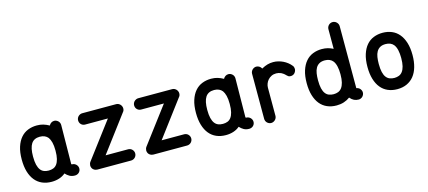

<svg xmlns="http://www.w3.org/2000/svg" viewBox="-55 -1189 3719 1668"><g transform="rotate(-15 1805.0 -354.5)"><path d="M250.5 -506.8Q282.2 -506.8 308.3 -499Q334.5 -491.2 360.4 -476.6Q367.2 -490.2 379.6 -498.3Q392.1 -506.3 406.7 -506.3Q417 -506.3 426 -502.2Q435.1 -498 442.1 -491.2Q449.2 -484.4 453.1 -475.1Q457 -465.8 457 -455.6L453.1 -107.9Q453.1 -103 456.1 -102.1Q459 -101.1 460 -101.1H460.4Q471.2 -101.1 480.2 -96.9Q489.3 -92.8 496.3 -85.7Q503.4 -78.6 507.3 -69.6Q511.2 -60.5 511.2 -50.3Q511.2 -39.6 507.1 -30.3Q502.9 -21 495.8 -14.4Q488.8 -7.8 479.5 -4.2Q470.2 -0.5 460 -0.5H459Q432.1 -0.5 411.9 -11.7Q391.6 -22.9 375 -41.5Q350.6 -20.5 318.8 -10.3Q287.1 0 250.5 0Q203.6 0 166 -16.4Q128.4 -32.7 102.3 -64.7Q76.2 -96.7 62 -144Q47.9 -191.4 47.9 -253.4Q47.9 -319.3 63.2 -366.9Q78.6 -414.6 105.5 -445.8Q132.3 -477.1 169.7 -491.9Q207 -506.8 250.5 -506.8ZM323.7 -374Q311.5 -389.2 293.2 -397.2Q274.9 -405.3 250.5 -405.3Q197.8 -405.3 173.6 -368.4Q149.4 -331.5 149.4 -253.4Q149.4 -208.5 156.7 -179.2Q164.1 -149.9 177.2 -132.6Q190.4 -115.2 209.2 -108.2Q228 -101.1 250.5 -101.1Q272.9 -101.1 291.7 -108.2Q310.5 -115.2 323.7 -132.8Q336.9 -150.4 344.2 -179.4Q351.6 -208.5 351.6 -253.4Q351.6 -298.8 344 -327.6Q336.4 -356.4 323.7 -374Z M659.2 -405.3Q637.7 -405.3 623.3 -419.7Q608.9 -434.1 608.9 -456.1Q608.9 -465.8 612.8 -475.1Q616.7 -484.4 623.5 -491.2Q630.4 -498 639.6 -502.4Q648.9 -506.8 659.2 -506.8H964.4Q975.1 -506.8 984.1 -502.7Q993.2 -498.5 1000 -491.7Q1006.8 -484.9 1011 -475.3Q1015.1 -465.8 1015.1 -456.1Q1015.1 -444.8 1011.7 -436.8Q1008.3 -428.7 1002 -421.9L761.2 -101.1H963.4Q973.1 -101.1 982.2 -97.7Q991.2 -94.2 998.3 -87.4Q1005.4 -80.6 1009.8 -71.3Q1014.2 -62 1014.2 -50.8Q1014.2 -39.6 1009.8 -30Q1005.4 -20.5 998.3 -13.9Q991.2 -7.3 982.2 -3.7Q973.1 0 963.4 0H659.2V-0.5Q647 -0.5 637.5 -5.1Q627.9 -9.8 621.6 -16.6Q615.2 -23.4 612.1 -32.5Q608.9 -41.5 608.9 -49.8Q609.4 -58.1 611.6 -65.9Q613.8 -73.7 619.1 -81.1L863.3 -405.3H761.7Z M1163.1 -405.3Q1141.6 -405.3 1127.2 -419.7Q1112.8 -434.1 1112.8 -456.1Q1112.8 -465.8 1116.7 -475.1Q1120.6 -484.4 1127.4 -491.2Q1134.3 -498 1143.6 -502.4Q1152.8 -506.8 1163.1 -506.8H1468.3Q1479 -506.8 1488 -502.7Q1497.1 -498.5 1503.9 -491.7Q1510.7 -484.9 1514.9 -475.3Q1519 -465.8 1519 -456.1Q1519 -444.8 1515.6 -436.8Q1512.2 -428.7 1505.9 -421.9L1265.1 -101.1H1467.3Q1477.1 -101.1 1486.1 -97.7Q1495.1 -94.2 1502.2 -87.4Q1509.3 -80.6 1513.7 -71.3Q1518.1 -62 1518.1 -50.8Q1518.1 -39.6 1513.7 -30Q1509.3 -20.5 1502.2 -13.9Q1495.1 -7.3 1486.1 -3.7Q1477.1 0 1467.3 0H1163.1V-0.5Q1150.9 -0.5 1141.4 -5.1Q1131.8 -9.8 1125.5 -16.6Q1119.1 -23.4 1116 -32.5Q1112.8 -41.5 1112.8 -49.8Q1113.3 -58.1 1115.5 -65.9Q1117.7 -73.7 1123 -81.1L1367.2 -405.3H1265.6Z M1817.4 -506.8Q1849.1 -506.8 1875.2 -499Q1901.4 -491.2 1927.2 -476.6Q1934.1 -490.2 1946.5 -498.3Q1959 -506.3 1973.6 -506.3Q1983.9 -506.3 1992.9 -502.2Q2002 -498 2009 -491.2Q2016.1 -484.4 2020 -475.1Q2023.9 -465.8 2023.9 -455.6L2020 -107.9Q2020 -103 2022.9 -102.1Q2025.9 -101.1 2026.9 -101.1H2027.3Q2038.1 -101.1 2047.1 -96.9Q2056.2 -92.8 2063.2 -85.7Q2070.3 -78.6 2074.2 -69.6Q2078.1 -60.5 2078.1 -50.3Q2078.1 -39.6 2074 -30.3Q2069.8 -21 2062.7 -14.4Q2055.7 -7.8 2046.4 -4.2Q2037.1 -0.5 2026.9 -0.5H2025.9Q1999 -0.5 1978.8 -11.7Q1958.5 -22.9 1941.9 -41.5Q1917.5 -20.5 1885.7 -10.3Q1854 0 1817.4 0Q1770.5 0 1732.9 -16.4Q1695.3 -32.7 1669.2 -64.7Q1643.1 -96.7 1628.9 -144Q1614.7 -191.4 1614.7 -253.4Q1614.7 -319.3 1630.1 -366.9Q1645.5 -414.6 1672.4 -445.8Q1699.2 -477.1 1736.6 -491.9Q1773.9 -506.8 1817.4 -506.8ZM1890.6 -374Q1878.4 -389.2 1860.1 -397.2Q1841.8 -405.3 1817.4 -405.3Q1764.6 -405.3 1740.5 -368.4Q1716.3 -331.5 1716.3 -253.4Q1716.3 -208.5 1723.6 -179.2Q1731 -149.9 1744.1 -132.6Q1757.3 -115.2 1776.1 -108.2Q1794.9 -101.1 1817.4 -101.1Q1839.8 -101.1 1858.6 -108.2Q1877.4 -115.2 1890.6 -132.8Q1903.8 -150.4 1911.1 -179.4Q1918.5 -208.5 1918.5 -253.4Q1918.5 -298.8 1910.9 -327.6Q1903.3 -356.4 1890.6 -374Z M2271 -477.1Q2285.6 -485.4 2298.6 -490.7Q2311.5 -496.1 2324.2 -499.8Q2336.9 -503.4 2349.6 -505.1Q2362.3 -506.8 2376.5 -506.8Q2399.4 -506.8 2421.9 -501.2Q2444.3 -495.6 2464.4 -485.8Q2484.4 -476.1 2502 -462.4Q2519.5 -448.7 2532.7 -432.1Q2538.6 -425.8 2541.3 -417.5Q2543.9 -409.2 2543.9 -401.4Q2543.9 -391.1 2540 -381.8Q2536.1 -372.6 2529.8 -365.2Q2523.4 -357.9 2514.2 -353.8Q2504.9 -349.6 2494.6 -349.6Q2481 -349.6 2474.6 -353.3Q2468.3 -356.9 2462.2 -363Q2456.1 -369.1 2447.3 -377.4Q2438.5 -385.7 2419.4 -396Q2397 -405.3 2376.5 -405.3Q2352.1 -405.3 2333.3 -396Q2314.5 -386.7 2301.5 -371.8Q2288.6 -356.9 2282 -338.9Q2275.4 -320.8 2275.4 -303.7V-50.8Q2275.4 -40.5 2271.2 -31.2Q2267.1 -22 2260 -15.1Q2252.9 -8.3 2243.9 -4.2Q2234.9 0 2224.1 0Q2213.9 0 2204.6 -4.2Q2195.3 -8.3 2188.5 -15.1Q2181.6 -22 2177.7 -31.2Q2173.8 -40.5 2173.8 -50.8V-303.7V-456.1Q2173.8 -465.8 2177.7 -475.1Q2181.6 -484.4 2188.5 -491.2Q2195.3 -498 2204.6 -502.4Q2213.9 -506.8 2224.1 -506.8Q2238.8 -506.8 2251.5 -498.8Q2264.2 -490.7 2271 -477.1Z M2914.6 -658.2Q2914.6 -668.5 2918.5 -677.7Q2922.4 -687 2929.4 -694.1Q2936.5 -701.2 2945.6 -705.1Q2954.6 -709 2965.3 -709Q2975.6 -709 2984.6 -705.1Q2993.7 -701.2 3000.7 -694.1Q3007.8 -687 3012 -678Q3016.1 -668.9 3016.1 -658.2V-101.1Q3024.4 -100.1 3033 -95.9Q3041.5 -91.8 3047.6 -85Q3053.7 -78.1 3057.6 -69.6Q3061.5 -61 3061.5 -50.8Q3061.5 -40.5 3057.4 -31.2Q3053.2 -22 3046.6 -15.1Q3040 -8.3 3030.8 -4.2Q3021.5 0 3011.2 0Q2988.8 0 2970.2 -8.8Q2951.7 -17.6 2934.1 -38.1Q2910.2 -20 2879.6 -10Q2849.1 0 2813.5 0Q2766.6 0 2729 -16.4Q2691.4 -32.7 2665.3 -64.7Q2639.2 -96.7 2625 -144Q2610.8 -191.4 2610.8 -253.4Q2610.8 -319.3 2626.2 -366.9Q2641.6 -414.6 2668.5 -445.8Q2695.3 -477.1 2732.7 -491.9Q2770 -506.8 2813.5 -506.8Q2842.3 -506.8 2866.7 -500.5Q2891.1 -494.1 2914.6 -481.9ZM2886.2 -374Q2874 -389.6 2855.5 -397.5Q2836.9 -405.3 2813.5 -405.3Q2783.2 -405.3 2763.7 -394Q2744.1 -382.8 2732.7 -362.8Q2721.2 -342.8 2716.8 -314.9Q2712.4 -287.1 2712.4 -253.4Q2712.4 -208.5 2719.5 -179.2Q2726.6 -149.9 2740 -132.6Q2753.4 -115.2 2772.2 -108.2Q2791 -101.1 2813.5 -101.1Q2835.4 -101.1 2854.2 -108.4Q2873 -115.7 2886.5 -133.5Q2899.9 -151.4 2907.2 -180.2Q2914.6 -209 2914.6 -253.4Q2914.6 -293 2907.7 -323.7Q2900.9 -354.5 2886.2 -374Z M3359.9 -506.8Q3404.3 -506.8 3441.9 -491.2Q3479.5 -475.6 3506.1 -443.8Q3532.7 -412.1 3547.6 -364.7Q3562.5 -317.4 3562.5 -253.4Q3562.5 -193.4 3548.8 -146.2Q3535.2 -99.1 3509.3 -66.9Q3483.4 -34.7 3445.6 -17.3Q3407.7 0 3359.9 0Q3313 0 3275.4 -16.4Q3237.8 -32.7 3211.7 -64.7Q3185.5 -96.7 3171.4 -144Q3157.2 -191.4 3157.2 -253.4Q3157.2 -319.3 3172.6 -366.9Q3188 -414.6 3214.8 -445.8Q3241.7 -477.1 3279.1 -491.9Q3316.4 -506.8 3359.9 -506.8ZM3432.6 -374Q3420.4 -389.6 3401.9 -397.5Q3383.3 -405.3 3359.9 -405.3Q3329.6 -405.3 3310.1 -394Q3290.5 -382.8 3279.1 -362.8Q3267.6 -342.8 3263.2 -314.9Q3258.8 -287.1 3258.8 -253.4Q3258.8 -208.5 3265.9 -179.2Q3272.9 -149.9 3286.4 -132.6Q3299.8 -115.2 3318.6 -108.2Q3337.4 -101.1 3359.9 -101.1Q3381.8 -101.1 3400.6 -108.4Q3419.4 -115.7 3432.9 -133.5Q3446.3 -151.4 3453.6 -180.2Q3460.9 -209 3460.9 -253.4Q3460.9 -293 3454.1 -323.7Q3447.3 -354.5 3432.6 -374Z"/></g></svg>

Font: TGL 0-17
Style: Regular
Weight: 400
Designer: Peter Wiegel
Foundry: Peter Wiegel
Version: Version 1.003 2010